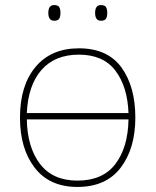

<svg xmlns="http://www.w3.org/2000/svg" viewBox="-20 -729 615 759"><path d="M286 10Q176 10 117.5 -65.5Q59 -141 59 -264Q59 -391 120.5 -464.5Q182 -538 292 -538Q405 -538 460 -462.5Q515 -387 515 -264Q515 -142 457 -66Q399 10 286 10ZM86 -282H488Q484 -387 436 -450Q388 -513 292 -513Q197 -513 144 -452.5Q91 -392 86 -282ZM488 -257H86Q88 -146 138.5 -80.5Q189 -15 286 -15Q386 -15 436 -80.5Q486 -146 488 -257ZM194 -709Q209 -709 214 -701Q219 -693 219 -678Q219 -663 214 -655Q209 -647 194 -647Q171 -647 171 -678Q171 -709 194 -709ZM379 -709Q394 -709 399 -701Q404 -693 404 -678Q404 -663 399 -655Q394 -647 379 -647Q356 -647 356 -678Q356 -709 379 -709Z"/></svg>

Font: Noto Sans UI Thin
Style: Regular
Weight: 250
Designer: Monotype Design Team
Foundry: Monotype Imaging Inc.
Version: Version 1.001